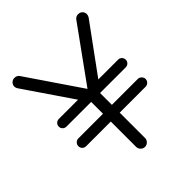

<svg xmlns="http://www.w3.org/2000/svg" viewBox="-197 -836 975 975"><g transform="rotate(-45 291.0 -348.5)"><path d="M284 10Q271 10 261.5 0.5Q252 -9 252 -22V-370L234 -369L37 -658Q31 -667 31 -675Q31 -689 40.5 -698Q50 -707 62 -707Q71 -707 78 -703.5Q85 -700 89 -694L304 -378L267 -379L495 -695Q500 -701 506 -704Q512 -707 520 -707Q534 -707 543 -698Q552 -689 552 -676Q552 -666 546 -657L338 -372L316 -369V-22Q316 -9 306.5 0.5Q297 10 284 10ZM75 -204Q63 -204 55 -212Q47 -220 47 -232Q47 -243 55 -251.5Q63 -260 75 -260H502Q513 -260 521.5 -251.5Q530 -243 530 -232Q530 -220 521.5 -212Q513 -204 502 -204ZM75 -345Q63 -345 55 -353Q47 -361 47 -372Q47 -384 55 -392Q63 -400 75 -400H501Q512 -400 520 -392Q528 -384 528 -372Q528 -361 520 -353Q512 -345 501 -345Z"/></g></svg>

Font: National Park Light
Style: Regular
Weight: 300
Designer: Andrea Herstowski, Ben Hoepner
Version: Version 1.009